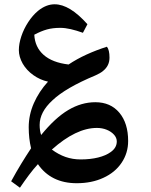

<svg xmlns="http://www.w3.org/2000/svg" viewBox="-20 -718 704 896"><path d="M73 158 32 128Q56 84 79.5 45.5Q103 7 125 -26Q114 -72 114 -124Q114 -182 138 -236.5Q162 -291 204 -337Q167 -345 135.5 -367.5Q104 -390 86 -421Q68 -453 68 -484Q68 -514 79.5 -548.5Q91 -583 111.5 -614.5Q132 -646 157 -667Q195 -698 235 -698Q270 -698 308 -675Q346 -652 388 -605L367 -565Q336 -576 310 -582Q284 -588 261 -588Q226 -588 199 -580.5Q172 -573 140 -556Q143 -498 183.5 -462Q224 -426 300 -417Q339 -443 384 -463.5Q429 -484 479 -500Q491 -485 491 -449Q491 -430 483.5 -414.5Q476 -399 461 -387Q454 -381 445 -376Q436 -371 425 -366Q286 -308 225 -250Q165 -195 165 -135Q165 -108 172 -88Q237 -168 298.5 -204.5Q360 -241 425 -241Q496 -241 537 -192Q578 -143 578 -60Q578 -4 547.5 41.5Q517 87 462 112Q408 137 338 137Q278 137 232.5 114.5Q187 92 157 48Q135 72 114.5 99.5Q94 127 73 158ZM356 26Q402 26 438 17Q474 8 496 -8Q525 -28 525 -58Q525 -75 512 -89.5Q499 -104 478 -112.5Q457 -121 432 -121Q335 -121 222 -20Q253 3 286 14.5Q319 26 356 26Z"/></svg>

Font: Noto Naskh Arabic UI
Style: Regular
Weight: 400
Designer: Monotype Design Team, David Williams, Mohamad Dakak and Nizar Qandah
Foundry: Monotype Imaging Inc.
Version: Version 2.014